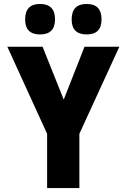

<svg xmlns="http://www.w3.org/2000/svg" viewBox="-20 -950 640 970"><path d="M258 -852Q258 -930 182 -930Q107 -930 107 -852Q107 -776 182 -776Q258 -776 258 -852ZM493 -852Q493 -930 418 -930Q342 -930 342 -852Q342 -776 418 -776Q493 -776 493 -852ZM381 0V-274L583 -714H407L302 -447L195 -714H17L218 -274V0Z"/></svg>

Font: Noto Sans Mono UI ExtraBold
Style: Regular
Weight: 800
Designer: Monotype Design team
Foundry: Monotype Imaging Inc.
Version: 1.000